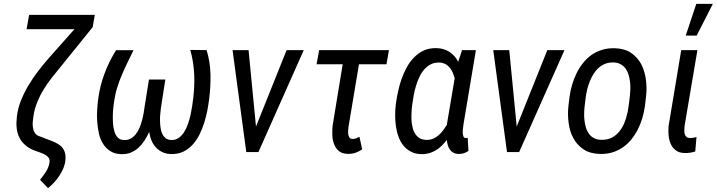

<svg xmlns="http://www.w3.org/2000/svg" viewBox="-20 -788 3716 995"><path d="M460.4 -647.5 471.2 -710.9H130.9L117.7 -636.7H365.7L229 -482.4C211.4 -462.4 193.8 -440.4 175.8 -417C157.7 -393.6 141.6 -369.1 126.5 -343.8C111.3 -318.4 98.6 -292 87.9 -265.1C77.1 -237.8 70.3 -210.4 67.4 -183.1C64.9 -162.1 64.5 -143.1 66.4 -125C68.4 -106.9 72.8 -90.3 80.1 -75.7C87.4 -60.5 97.7 -47.4 110.8 -36.1C124 -24.4 140.6 -14.6 160.6 -7.3L193.4 4.4L210 11.7C215.3 14.2 220.2 17.6 224.6 21.5C229 24.9 232.4 29.3 234.9 34.7C237.3 39.6 237.8 45.4 236.8 52.2C234.4 69.8 228 86.4 218.3 101.6C208.5 116.7 198.2 130.9 187.5 144L229 187C239.7 178.2 250.5 168.5 260.7 157.2C271 146 280.3 133.8 288.6 121.1C296.9 108.4 304.2 95.2 309.6 81.1C314.9 66.9 318.4 52.7 319.3 38.6C320.3 22 318.8 8.3 314.5 -2.9C310.1 -13.7 304.2 -22.9 295.9 -30.8C287.6 -38.1 277.3 -44.4 266.1 -49.8C254.4 -55.2 241.7 -60.1 228.5 -64.9L177.7 -84.5C168.5 -88.9 162.1 -95.2 158.2 -103.5C153.8 -111.3 151.4 -120.1 150.4 -129.4C148.9 -138.7 148.9 -148.4 149.9 -158.2C150.9 -168 151.9 -177.2 153.3 -185.5C156.7 -211.4 163.6 -235.4 172.9 -258.3C182.1 -281.2 192.9 -303.2 206.1 -324.2C218.8 -345.2 232.9 -365.2 248.5 -385.3C263.7 -404.8 279.8 -424.3 295.9 -443.8Z M671.9 -527.8H581.5C556.6 -488.3 536.6 -447.3 521 -404.8C504.9 -362.3 494.1 -317.4 488.3 -271C486.3 -254.9 484.9 -236.8 483.4 -216.8C481.9 -196.8 482.4 -176.8 483.9 -156.2C485.4 -135.3 488.3 -115.2 492.7 -95.7C497.1 -75.7 504.4 -58.1 514.2 -43C523.4 -27.3 536.1 -14.6 551.8 -4.9C566.9 4.9 585.9 10.3 608.9 10.7C627.4 11.2 644 8.8 658.7 2.4C673.3 -3.9 686.5 -12.2 698.2 -22.9C709.5 -33.7 719.7 -45.9 729 -60.1C737.8 -74.2 746.1 -88.9 753.4 -104C755.4 -88.4 759.3 -73.7 765.1 -60.1C770.5 -46.4 778.3 -34.7 787.6 -24.4C796.9 -14.2 808.6 -5.9 821.8 0.5C835 6.8 849.6 9.8 866.2 10.3C890.1 10.7 911.1 6.8 929.7 -2C947.8 -10.7 963.9 -22.9 978 -38.1C991.7 -53.2 1003.4 -70.3 1013.7 -90.3C1023.4 -110.4 1031.7 -130.9 1038.6 -152.3C1044.9 -173.3 1050.3 -194.8 1054.7 -216.3C1058.6 -237.8 1061.5 -257.8 1064 -275.9C1069.3 -318.4 1071.8 -360.8 1070.8 -403.3C1069.8 -445.8 1063 -487.3 1050.8 -528.3L966.3 -529.3C977.5 -487.8 984.4 -446.3 986.3 -403.8C988.3 -361.3 986.3 -318.4 981 -275.9L976.1 -239.7C973.6 -225.1 971.2 -210 967.8 -193.8C964.4 -177.7 959.5 -161.6 954.1 -146C948.7 -129.9 941.9 -115.7 934.1 -103.5C925.8 -90.8 916.5 -80.6 905.8 -73.2C894.5 -65.4 881.8 -62 867.2 -62.5C855 -63 844.7 -66.4 837.4 -72.8C830.1 -79.1 824.2 -86.9 819.8 -97.2C815.4 -106.9 813 -118.2 811.5 -130.4C810.1 -142.6 809.1 -154.8 809.1 -167C809.1 -179.2 809.6 -190.4 811 -201.7C812 -212.9 813 -222.2 814 -229.5L836.9 -376H752L728.5 -229.5L723.6 -196.8C721.2 -184.6 718.3 -171.9 714.8 -159.7C711.4 -147 707 -134.8 701.7 -122.6C696.3 -110.4 689.5 -100.1 682.1 -90.8C674.3 -81.5 665.5 -74.2 655.3 -68.8C645 -63.5 632.8 -61.5 619.1 -62.5C606.4 -63.5 596.2 -68.4 588.9 -76.7C581.5 -85 575.7 -95.7 572.3 -108.9C568.4 -122.1 565.9 -136.2 565.4 -151.9C564.5 -167.5 564.5 -183.1 564.9 -198.2C565.4 -213.4 566.9 -227.1 568.4 -240.2C569.8 -253.4 571.3 -263.7 572.8 -271C576.2 -293.9 581.5 -316.4 588.9 -338.4C595.7 -360.4 603.5 -381.8 612.8 -402.8C621.6 -423.8 631.3 -444.8 641.6 -465.8C651.9 -486.8 661.6 -507.3 671.9 -527.8Z M1465.3 -528.3 1306.6 -132.3 1268.1 -528.3H1185.1L1256.3 0H1319.3L1554.2 -528.3Z M1840.3 -455.1H1982.9L1995.6 -528.3H1633.8L1620.6 -455.1H1755.9L1703.6 -136.2C1702.1 -121.1 1701.7 -105 1702.1 -87.9C1702.6 -70.8 1706.1 -55.2 1711.4 -41C1716.8 -26.9 1724.6 -14.6 1735.8 -5.4C1747.1 3.9 1762.2 8.8 1781.7 9.3C1795.9 9.8 1809.6 7.8 1821.8 3.9C1834 -0.5 1845.7 -6.3 1856.9 -14.2L1842.8 -79.1C1837.4 -76.2 1831.5 -73.7 1825.7 -71.3C1819.8 -68.8 1813.5 -67.9 1807.1 -67.9C1799.8 -67.9 1794.4 -70.3 1791 -75.2C1787.6 -80.1 1785.6 -85.9 1784.7 -92.8C1783.7 -99.1 1783.7 -106 1784.2 -113.3C1784.7 -120.6 1785.6 -126.5 1786.1 -130.9Z M2381.8 -143.1 2446.3 -528.3H2374.5L2354.5 -467.8C2343.3 -490.2 2327.6 -507.3 2308.6 -519.5C2289.6 -531.7 2267.1 -538.1 2241.7 -538.6C2217.8 -539.1 2196.3 -535.2 2177.2 -526.9C2158.2 -518.1 2141.6 -506.3 2127 -491.7C2111.8 -476.6 2099.1 -459.5 2088.4 -439.9C2077.6 -420.4 2068.4 -399.9 2061 -378.9C2053.7 -357.4 2047.4 -335.9 2043 -314.5C2038.1 -293 2034.7 -272.9 2032.2 -253.9L2030.8 -243.2C2028.8 -227.1 2027.8 -209.5 2027.8 -190.4C2027.8 -171.4 2029.3 -152.8 2031.7 -134.3C2034.2 -115.7 2038.6 -97.7 2044.9 -80.6C2050.8 -63.5 2059.1 -47.9 2069.8 -34.7C2080.1 -21.5 2093.3 -10.7 2108.9 -2.4C2124 6.3 2142.6 10.3 2164.1 10.7C2178.2 11.2 2191.9 9.3 2204.1 5.9C2216.3 2.4 2228 -2.9 2238.8 -9.3C2249.5 -15.6 2259.8 -23.4 2269 -32.7C2278.3 -42 2287.1 -51.8 2295.4 -62.5C2296.4 -52.7 2298.3 -43.5 2300.8 -35.2C2303.2 -26.4 2307.1 -18.6 2312 -12.2C2316.9 -5.4 2323.2 0 2331.1 3.9C2338.4 7.8 2347.7 9.8 2358.4 9.8C2367.7 9.8 2376.5 8.3 2384.3 5.9C2392.1 3.4 2399.9 -0.5 2407.7 -5.9L2403.8 -73.7C2402.3 -73.2 2400.4 -73.2 2398.9 -72.8C2397 -72.3 2395 -72.3 2393.6 -72.3C2387.2 -72.8 2383.3 -75.7 2381.3 -82C2378.9 -88.4 2377.9 -95.2 2377.9 -103.5C2377.9 -111.3 2378.4 -119.1 2379.9 -127ZM2115.7 -240.7 2117.2 -251C2118.7 -263.7 2121.1 -277.8 2124 -293.9C2126.5 -309.6 2130.4 -325.2 2135.3 -341.3C2139.6 -357.4 2145.5 -372.6 2152.8 -387.7C2159.7 -402.8 2168 -416 2178.2 -427.7C2188 -439 2199.7 -448.2 2212.9 -455.1C2226.1 -461.4 2241.2 -464.4 2258.3 -463.9C2269.5 -463.4 2279.8 -460.4 2288.6 -456.1C2296.9 -451.2 2304.2 -444.8 2310.5 -437.5C2316.9 -430.2 2321.8 -421.4 2326.2 -412.1C2330.1 -402.3 2333.5 -392.6 2336.4 -382.8L2295.9 -143.6L2296.4 -142.1C2290 -132.3 2283.7 -122.6 2276.9 -113.3C2269.5 -103.5 2261.7 -94.7 2253.4 -87.4C2244.6 -79.6 2234.9 -73.7 2224.6 -69.3C2213.9 -64.9 2202.1 -62.5 2189.5 -63C2174.8 -63.5 2162.6 -66.4 2153.3 -72.8C2144 -79.1 2136.2 -86.9 2130.4 -96.7C2124.5 -106.4 2120.1 -117.7 2117.7 -130.4C2114.7 -142.6 2112.8 -155.3 2112.3 -168.5C2111.8 -181.6 2111.8 -194.3 2112.8 -207C2113.3 -219.2 2114.3 -230.5 2115.7 -240.7Z M2816.4 -528.3 2657.7 -132.3 2619.1 -528.3H2536.1L2607.4 0H2670.4L2905.3 -528.3Z M2931.6 -287.6 2925.8 -238.8C2922.4 -210 2922.9 -180.7 2926.8 -151.4C2930.2 -122.1 2938.5 -95.7 2951.2 -72.3C2963.9 -48.3 2981.4 -29.3 3003.9 -14.2C3026.4 1 3054.7 8.8 3088.4 9.8C3112.3 10.3 3134.3 7.8 3154.3 1.5C3174.3 -4.9 3192.4 -13.7 3208.5 -24.9C3224.6 -36.1 3239.3 -49.8 3252.4 -65.9C3265.1 -82 3276.4 -99.1 3285.6 -117.7C3294.9 -136.2 3302.7 -155.8 3309.1 -176.8C3314.9 -197.3 3319.3 -217.8 3322.3 -238.8L3328.1 -288.6C3331.5 -317.9 3331.1 -347.2 3327.1 -376.5C3323.2 -405.8 3314.9 -432.1 3302.7 -456.1C3290 -479.5 3272.5 -499 3250 -514.2C3227.5 -529.3 3199.2 -537.1 3165.5 -538.1C3141.6 -538.6 3120.1 -536.1 3100.1 -529.8C3080.1 -523.4 3061.5 -514.6 3045.4 -503.4C3029.3 -491.7 3014.6 -478 3002 -461.9C2988.8 -445.8 2977.5 -428.2 2968.3 -409.2C2959 -390.1 2951.2 -370.6 2945.3 -350.1C2939 -329.1 2934.6 -308.6 2931.6 -287.6ZM3009.8 -238.3 3016.1 -288.6C3017.6 -301.3 3020.5 -314.5 3023.9 -328.6C3027.3 -342.3 3032.2 -356 3037.6 -369.1C3043 -382.3 3049.3 -394.5 3057.1 -406.7C3064.5 -418.5 3073.2 -428.7 3083.5 -437.5C3093.8 -446.3 3105 -453.1 3117.7 -458C3130.4 -462.9 3144.5 -464.8 3160.2 -464.4C3174.8 -463.9 3187 -460.4 3197.3 -454.6C3207.5 -448.7 3215.8 -440.9 3222.7 -431.6C3229 -422.4 3234.4 -411.6 3237.8 -399.9C3241.2 -387.7 3243.7 -375.5 3245.1 -362.8C3246.6 -349.6 3247.1 -336.9 3246.6 -324.2C3246.1 -311.5 3245.1 -299.8 3244.1 -289.1L3237.8 -238.8C3235.4 -218.3 3231 -197.3 3224.6 -176.3C3218.3 -155.3 3210 -136.2 3198.7 -119.1C3187.5 -102.1 3173.3 -87.9 3156.2 -77.6C3139.2 -67.4 3118.2 -62.5 3093.3 -63.5C3078.6 -64 3066.4 -67.4 3056.2 -73.2C3045.9 -79.1 3037.6 -86.9 3031.2 -96.2C3024.9 -105.5 3019.5 -115.7 3016.1 -127.9C3012.7 -139.6 3010.3 -151.9 3008.8 -165C3007.3 -177.7 3006.8 -190.4 3007.3 -203.1C3007.8 -215.3 3008.3 -227.1 3009.8 -238.3Z M3674.3 -768.1H3588.4L3533.7 -603.5H3590.3ZM3527.3 -133.3 3594.2 -528.3H3510.3L3444.8 -134.8C3443.4 -119.6 3443.4 -103.5 3444.8 -87.4C3446.3 -71.3 3449.7 -56.2 3455.6 -43C3461.4 -29.3 3470.2 -18.1 3481.9 -9.3C3493.2 0 3508.3 4.4 3527.3 4.9C3536.6 5.4 3546.4 4.9 3555.7 3.4C3564.9 2 3573.7 0 3583 -2.9L3589.4 -77.6C3584 -76.2 3578.1 -75.2 3572.8 -74.2C3567.4 -73.2 3561.5 -72.8 3556.2 -72.8C3547.9 -72.8 3541.5 -74.7 3537.1 -79.1C3532.7 -83 3529.8 -87.9 3528.3 -94.2C3526.9 -100.1 3525.9 -106.4 3526.4 -113.8C3526.4 -120.6 3526.9 -127 3527.3 -133.3Z"/></svg>

Font: Roboto Condensed
Style: Italic
Weight: 400
Designer: Google
Version: Version 1.000;PS 001.000;hotconv 1.0.88;makeotf.lib2.5.64775